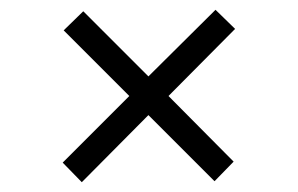

<svg xmlns="http://www.w3.org/2000/svg" viewBox="-20 -528 608 392"><path d="M108 -196 244 -332 110 -466 150 -505 283 -372 420 -508 460 -469 324 -332 457 -198 418 -158 283 -293 147 -156Z"/></svg>

Font: Ibarra Real Nova
Style: Bold
Weight: 700
Designer: Jose Maria Ribagorda & Octavio Pardo
Foundry: Jose Maria Ribagorda
Version: Version 1.014